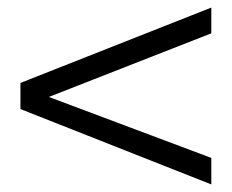

<svg xmlns="http://www.w3.org/2000/svg" viewBox="-20 -527 612 507"><path d="M538 -507V-439L109 -271L538 -110V-40L34 -239V-308Z"/></svg>

Font: Overused Grotesk Book
Style: Regular
Weight: 350
Version: Version 0.003